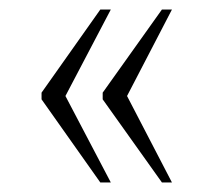

<svg xmlns="http://www.w3.org/2000/svg" viewBox="-20 -471 442 402"><path d="M319 -89H340L246 -270L340 -451H319L195 -277V-263ZM190 -89H212L117 -270L212 -451H190L67 -277V-263Z"/></svg>

Font: Noto Serif Armenian Condensed ExtraLight
Style: Regular
Weight: 200
Width: 3
Designer: Monotype Design Team
Foundry: Monotype Imaging Inc.
Version: Version 2.008